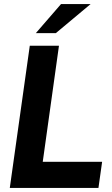

<svg xmlns="http://www.w3.org/2000/svg" viewBox="-20 -921 547 941"><path d="M28 0H462.5L480.5 -128H189.5L269 -697H126ZM155.5 -758.5H253.5L424 -901H279Z"/></svg>

Font: HK Grotesk ExtraBold
Style: Italic
Weight: 800
Italic angle: -16°
Designer: Alfredo Marco Pradil
Foundry: Hanken Design Co.
Version: Version 3.001;FEAKit 1.0